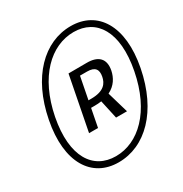

<svg xmlns="http://www.w3.org/2000/svg" viewBox="-174 -875 971 1019"><g transform="rotate(-30 311.5 -365.0)"><path d="M257 -201 278.5 -312H300.5C315.5 -312 329.5 -313 342.5 -315L367.5 -201H434.5L396.5 -331C441.5 -353 462.5 -391 470.5 -429.5C483.5 -497 448.5 -531 377.5 -530.5L266 -530L202 -201ZM52.5 -369C6 -130 98.5 12 262 12C425.5 12 565 -124 611.5 -363C657.5 -600 564.5 -742 401 -742C237.5 -742 98.5 -606 52.5 -369ZM89 -366C132.5 -588 259.5 -707 398.5 -707C537 -707 617.5 -588 574.5 -366C531.5 -142.5 404 -23.5 265.5 -23.5C127 -23.5 46 -142.5 89 -366ZM286.5 -353.5 313 -489.5H356.5C405.5 -489.5 420.5 -466 412.5 -425.5C405.5 -389.5 383.5 -353.5 303.5 -353.5Z"/></g></svg>

Font: Monaspace Krypton Light
Style: Italic
Weight: 300
Italic angle: -11°
Designer: Riley Cran & the Lettermatic Team
Foundry: Lettermatic
Version: Version 1.101 (Monaspace Krypton)